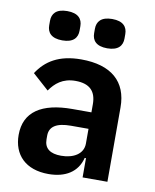

<svg xmlns="http://www.w3.org/2000/svg" viewBox="-84 -807 714 884"><g transform="rotate(10 272.5 -365.0)"><path d="M159 -605C107 -605 88 -630 88 -663V-684C88 -717 107 -742 159 -742C211 -742 230 -717 230 -684V-663C230 -630 211 -605 159 -605ZM369 -605C317 -605 298 -630 298 -663V-684C298 -717 317 -742 369 -742C421 -742 440 -717 440 -684V-663C440 -630 421 -605 369 -605ZM261 -534C156 -534 96 -494 57 -434L133 -366C158 -402 192 -432 252 -432C320 -432 349 -399 349 -340V-302H260C117 -302 37 -250 37 -142C37 -49 96 12 203 12C282 12 338 -22 355 -90H361V0H477V-348C477 -468 402 -534 261 -534ZM349 -156C349 -107 303 -81 246 -81C195 -81 167 -101 167 -144V-161C167 -204 200 -225 267 -225H349V-156Z"/></g></svg>

Font: Plexus Sans SemiBold
Style: Regular
Weight: 600
Version: Version 2.001;PS 002.001;hotconv 1.0.70;makeotf.lib2.5.58329